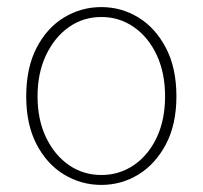

<svg xmlns="http://www.w3.org/2000/svg" viewBox="-20 -510 572 542"><path d="M266 12Q209 12 160.5 -17.5Q112 -47 83 -103Q54 -159 54 -238Q54 -318 83 -374.5Q112 -431 160.5 -460.5Q209 -490 266 -490Q323 -490 371 -460.5Q419 -431 448.5 -374.5Q478 -318 478 -238Q478 -159 448.5 -103Q419 -47 371 -17.5Q323 12 266 12ZM266 -16Q317 -16 358 -44Q399 -72 422.5 -122Q446 -172 446 -238Q446 -304 422.5 -354.5Q399 -405 358 -433.5Q317 -462 266 -462Q215 -462 174.5 -433.5Q134 -405 110 -354.5Q86 -304 86 -238Q86 -172 110 -122Q134 -72 174.5 -44Q215 -16 266 -16Z"/></svg>

Font: Mada ExtraLight
Style: Regular
Weight: 250
Designer: Khaled Hosny
Version: Version 1.5